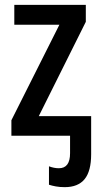

<svg xmlns="http://www.w3.org/2000/svg" viewBox="-20 -560 407 792"><path d="M334 -540V-470L140 -81H356V76Q356 146 329 179Q302 212 247 212Q227 212 210.5 209Q194 206 182 202V126Q203 134 223 134Q269 134 269 72V0H27V-64L225 -458H39V-540Z"/></svg>

Font: Noto Sans Condensed Medium
Style: Regular
Weight: 500
Width: 3
Designer: Monotype Design Team
Foundry: Monotype Imaging Inc.
Version: Version 2.013; ttfautohint (v1.8.4.7-5d5b)